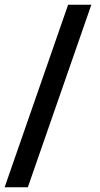

<svg xmlns="http://www.w3.org/2000/svg" viewBox="-23 -731 424 812"><path d="M94.7 61H-3.4L265.1 -710.9H363.3Z"/></svg>

Font: Vazirmatn UI FD SemiBold
Style: Regular
Weight: 600
Designer: Saber Rastikerdar
Foundry: Saber Rastikerdar
Version: Version 33.003